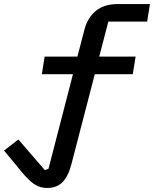

<svg xmlns="http://www.w3.org/2000/svg" viewBox="-101 -718 762 950"><path d="M133 212Q111 212 93 205.5Q75 199 58 185.5Q41 172 22.5 151.5Q4 131 -18 103L-81 27L-10 -28L121 124L139 117L260 -351H106L120 -438H282L317 -572Q332 -630 373 -664Q414 -698 482 -698H641L627 -611H435L390 -438H570L556 -351H368L253 92Q238 152 209.5 182Q181 212 133 212Z"/></svg>

Font: IBM Plex Mono Medium
Style: Italic
Weight: 500
Italic angle: -9°
Monospace: yes
Designer: Mike Abbink, Paul van der Laan, Pieter van Rosmalen
Foundry: Bold Monday
Version: Version 2.3